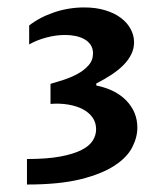

<svg xmlns="http://www.w3.org/2000/svg" viewBox="-20 -745 440 514"><path d="M338.9 -631.8Q338.9 -614.7 331.3 -599.4Q323.7 -584 310.3 -570.6Q296.9 -557.1 278.3 -544.9Q259.8 -532.7 237.8 -521.5V-516.1Q290 -505.4 318.8 -475.1Q347.7 -444.8 347.7 -403.3Q347.7 -377.4 334 -350.6Q320.3 -323.7 286.4 -301.5Q252.4 -279.3 195.6 -265.1Q138.7 -251 52.2 -251V-319.3Q105.5 -319.3 141.1 -325.9Q176.8 -332.5 198.2 -343.5Q219.7 -354.5 228.5 -368.9Q237.3 -383.3 237.3 -398.9Q237.3 -417 227.5 -430.7Q217.8 -444.3 201.2 -452.9Q184.6 -461.4 162.4 -465.1Q140.1 -468.8 115.2 -466.8V-520.5Q130.4 -524.9 150.1 -531.2Q169.9 -537.6 187.5 -547.1Q205.1 -556.6 217 -570.1Q229 -583.5 229 -602.1Q229 -615.2 222.7 -624.8Q216.3 -634.3 205.8 -640.1Q195.3 -646 181.9 -648.7Q168.5 -651.4 154.3 -651.4Q129.4 -651.4 103.3 -644.3Q77.1 -637.2 58.1 -626V-676.8Q85.9 -698.7 124.8 -711.9Q163.6 -725.1 205.6 -725.1Q236.8 -725.1 261.7 -717.5Q286.6 -710 303.7 -697Q320.8 -684.1 329.8 -667.2Q338.9 -650.4 338.9 -631.8Z"/></svg>

Font: Proza Libre
Style: Medium
Weight: 500
Designer: Jasper de Waard
Foundry: Jasper de Waard
Version: Version 1.000; ttfautohint (v1.4.1.8-43bc)